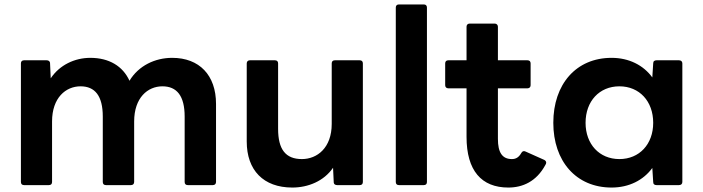

<svg xmlns="http://www.w3.org/2000/svg" viewBox="-20 -795 3160 863"><path d="M88 37H200C209 37 214 32 214 23V-249C214 -356 276 -407 342 -407C407 -407 442 -364 442 -271V23C442 32 447 37 456 37H569C577 37 583 32 583 23V-249C583 -356 644 -407 710 -407C775 -407 810 -364 810 -271V23C810 32 815 37 824 37H937C945 37 951 32 951 23V-328C951 -457 876 -535 754 -535C677 -535 603 -500 562 -432C532 -498 470 -535 386 -535C316 -535 248 -503 208 -443L205 -510C205 -520 198 -524 190 -524H88C79 -524 74 -519 74 -510V23C74 32 79 37 88 37Z M1294 48C1365 48 1436 19 1477 -41L1480 23C1480 33 1487 37 1495 37H1597C1606 37 1611 32 1611 23V-510C1611 -519 1606 -524 1597 -524H1485C1476 -524 1471 -519 1471 -510V-238C1471 -131 1406 -80 1337 -80C1264 -80 1230 -123 1230 -216V-510C1230 -519 1225 -524 1216 -524H1103C1095 -524 1089 -519 1089 -510V-159C1089 -30 1164 48 1294 48Z M1773 37H1885C1894 37 1899 32 1899 23V-761C1899 -770 1894 -775 1885 -775H1773C1764 -775 1759 -770 1759 -761V23C1759 32 1764 37 1773 37Z M2265 48C2329 48 2391 21 2431 -53C2434 -57 2435 -61 2435 -64C2435 -69 2432 -73 2427 -76L2342 -114C2334 -118 2327 -115 2323 -107C2312 -88 2299 -80 2281 -80C2237 -80 2218 -110 2218 -171V-398H2351C2360 -398 2365 -404 2365 -412V-510C2365 -519 2360 -524 2351 -524H2218V-675C2218 -683 2212 -689 2204 -689H2091C2082 -689 2077 -683 2077 -675V-524H1995C1986 -524 1981 -519 1981 -510V-412C1981 -404 1986 -398 1995 -398H2077V-180C2077 -28 2144 48 2265 48Z M2729 48C2807 48 2872 15 2912 -40L2916 23C2916 33 2922 37 2931 37H3032C3041 37 3047 32 3047 23V-510C3047 -519 3041 -524 3032 -524H2931C2922 -524 2916 -520 2916 -510L2912 -447C2872 -502 2807 -535 2729 -535C2569 -535 2467 -416 2467 -243C2467 -71 2569 48 2729 48ZM2612 -243C2612 -340 2674 -407 2764 -407C2854 -407 2916 -340 2916 -243C2916 -147 2854 -80 2764 -80C2674 -80 2612 -147 2612 -243Z"/></svg>

Font: LINE Seed JP App_OTF Bold
Style: Regular
Weight: 700
Designer: LINE & Fontrix & Fontworks
Version: Version 1.009